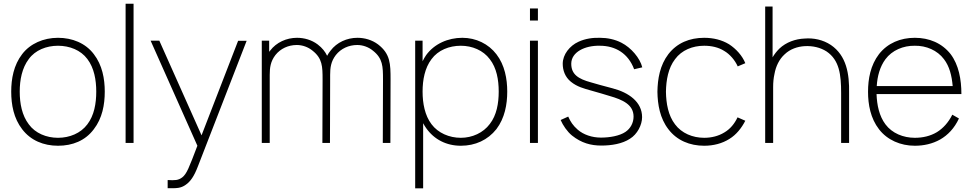

<svg xmlns="http://www.w3.org/2000/svg" viewBox="-20 -786 5349 1056"><path d="M299 15.6C379.2 15.6 449 -12.5 495.8 -75C542.7 -135.4 556.2 -210.4 556.2 -282.3C556.2 -352.1 542.7 -428.1 495.8 -488.5C450 -549 377.1 -578.1 299 -578.1C218.8 -578.1 145.8 -545.8 102.1 -488.5C55.2 -428.1 41.7 -352.1 41.7 -282.3C41.7 -210.4 55.2 -135.4 102.1 -75C149 -13.5 219.8 15.6 299 15.6ZM509.4 -282.3C509.4 -216.7 497.9 -151 460.4 -102.1C424 -53.1 362.5 -28.1 299 -28.1C235.4 -28.1 174 -53.1 138.5 -102.1C101 -151 88.5 -216.7 88.5 -282.3C88.5 -345.8 101 -412.5 138.5 -461.5C174 -510.4 235.4 -534.4 299 -534.4C362.5 -534.4 424 -510.4 460.4 -461.5C497.9 -412.5 509.4 -345.8 509.4 -282.3Z M670.8 0V-765.6H714.6V0Z M1289.6 -561.5 1088.5 -41.7 856.2 -562.5H808.3L1065.6 15.6C1018.8 138.5 1007.3 169.8 982.3 189.6C960.4 206.3 941.7 206.3 902.1 204.2V249C954.2 250 974 249 1000 231.3C1027.1 213.5 1047.9 183.3 1068.8 128.1L1336.5 -561.5Z M2059.4 -541.7C2026 -566.7 1985.4 -578.1 1945.8 -578.1C1888.5 -578.1 1832.3 -553.1 1797.9 -507.3C1790.6 -499 1784.4 -488.5 1779.2 -479.2C1768.8 -501 1753.1 -521.9 1727.1 -541.7C1693.8 -566.7 1653.1 -578.1 1613.5 -578.1C1556.2 -578.1 1500 -553.1 1465.6 -507.3L1460.4 -501V-562.5H1419.8V0H1463.5V-374C1463.5 -413.5 1467.7 -447.9 1494.8 -483.3C1522.9 -518.8 1565.6 -538.5 1612.5 -538.5C1643.8 -538.5 1675 -527.1 1699 -507.3C1753.1 -464.6 1754.2 -420.8 1754.2 -347.9L1753.1 0H1794.8L1795.8 -347.9V-374C1795.8 -413.5 1800 -447.9 1827.1 -483.3C1855.2 -518.8 1897.9 -538.5 1944.8 -538.5C1976 -538.5 2007.3 -527.1 2031.2 -507.3C2085.4 -464.6 2086.5 -420.8 2086.5 -347.9L2085.4 0H2127.1L2128.1 -347.9C2128.1 -434.4 2127.1 -489.6 2059.4 -541.7Z M2710.4 -487.5C2666.7 -544.8 2597.9 -578.1 2522.9 -578.1C2443.8 -578.1 2368.8 -544.8 2324 -483.3C2316.7 -472.9 2310.4 -461.5 2304.2 -449V-562.5H2263.5V250H2307.3V-108.3C2312.5 -99 2317.7 -89.6 2324 -81.2C2367.7 -18.8 2435.4 15.6 2514.6 15.6C2593.8 15.6 2662.5 -15.6 2710.4 -76C2756.2 -136.5 2769.8 -211.5 2769.8 -282.3C2769.8 -352.1 2756.2 -428.1 2710.4 -487.5ZM2674 -104.2C2637.5 -55.2 2577.1 -28.1 2514.6 -28.1C2451 -28.1 2389.6 -54.2 2353.1 -103.1C2316.7 -151 2304.2 -217.7 2304.2 -282.3C2304.2 -346.9 2316.7 -412.5 2353.1 -460.4C2389.6 -510.4 2451 -534.4 2514.6 -534.4C2577.1 -534.4 2637.5 -509.4 2674 -460.4C2711.5 -412.5 2722.9 -346.9 2722.9 -282.3C2722.9 -217.7 2711.5 -152.1 2674 -104.2Z M2894.8 -739.6V-672.9H2938.5V-739.6ZM2894.8 -562.5V0H2938.5V-562.5Z M3512.5 -415.6C3500 -466.7 3451 -524 3397.9 -551C3361.5 -569.8 3319.8 -578.1 3280.2 -578.1C3240.6 -579.2 3200 -574 3161.5 -556.2C3113.5 -534.4 3075 -486.5 3075 -435.4C3075 -400 3087.5 -362.5 3119.8 -336.5C3154.2 -308.3 3192.7 -299 3229.2 -288.5C3272.9 -276 3306.2 -266.7 3332.3 -258.3C3405.2 -237.5 3464.6 -210.4 3464.6 -144.8C3464.6 -110.4 3447.9 -79.2 3419.8 -60.4C3387.5 -38.5 3333.3 -29.2 3285.4 -29.2C3236.5 -29.2 3189.6 -44.8 3157.3 -72.9C3131.2 -95.8 3117.7 -116.7 3105.2 -144.8L3063.5 -126C3076 -96.9 3100 -61.5 3126 -40.6C3178.1 1 3230.2 14.6 3287.5 14.6C3342.7 14.6 3402.1 5.2 3444.8 -22.9C3485.4 -47.9 3511.5 -99 3511.5 -141.7C3511.5 -226 3437.5 -277.1 3350 -300C3294.8 -314.6 3256.2 -325 3229.2 -333.3C3160.4 -352.1 3121.9 -377.1 3121.9 -435.4C3121.9 -500 3197.9 -536.5 3279.2 -534.4C3365.6 -534.4 3435.4 -491.7 3467.7 -405.2Z M4079.2 -438.5C4062.5 -480.2 4028.1 -517.7 3989.6 -542.7C3950 -566.7 3903.1 -578.1 3853.1 -578.1C3772.9 -578.1 3704.2 -550 3656.3 -488.5C3609.4 -427.1 3596.9 -352.1 3595.8 -281.2C3596.9 -211.5 3609.4 -135.4 3656.3 -75C3703.1 -13.5 3774 15.6 3853.1 15.6C3904.2 15.6 3952.1 3.1 3991.7 -21.9C4029.2 -44.8 4058.3 -81.2 4079.2 -121.9L4036.5 -140.6C4019.8 -105.2 3995.8 -76 3963.5 -57.3C3931.3 -37.5 3892.7 -28.1 3853.1 -28.1C3789.6 -28.1 3729.2 -53.1 3692.7 -102.1C3655.2 -151 3643.8 -216.7 3642.7 -281.2C3643.8 -345.8 3655.2 -411.5 3692.7 -460.4C3729.2 -510.4 3789.6 -534.4 3853.1 -534.4C3892.7 -534.4 3931.3 -526 3962.5 -506.3C3993.8 -488.5 4022.9 -454.2 4037.5 -420.8Z M4550 -538.5C4506.2 -567.7 4454.2 -578.1 4405.2 -574C4355.2 -571.9 4304.2 -554.2 4266.7 -518.8C4252.1 -504.2 4239.6 -488.5 4229.2 -470.8V-750H4188.5V0H4232.3V-307.3C4232.3 -332.3 4234.4 -356.2 4239.6 -379.2C4246.9 -420.8 4265.6 -460.4 4295.8 -487.5C4325 -515.6 4365.6 -530.2 4407.3 -532.3C4450 -534.4 4491.7 -525 4526 -503.1C4596.9 -455.2 4606.2 -375 4606.2 -274V0H4650V-274C4652.1 -380.2 4635.4 -480.2 4550 -538.5Z M5133.3 -59.4C5096.9 -37.5 5055.2 -28.1 5011.5 -28.1C4947.9 -28.1 4886.5 -53.1 4850 -102.1C4815.6 -147.9 4803.1 -208.3 4801 -268.8H5267.7C5267.7 -349 5253.1 -429.2 5208.3 -488.5C5160.4 -549 5090.6 -578.1 5011.5 -578.1C4932.3 -578.1 4862.5 -549 4814.6 -488.5C4767.7 -427.1 4754.2 -352.1 4754.2 -281.2C4754.2 -211.5 4767.7 -135.4 4814.6 -75C4860.4 -15.6 4933.3 15.6 5011.5 15.6C5060.4 15.6 5108.3 5.2 5151 -18.8C5192.7 -42.7 5229.2 -80.2 5254.2 -134.4L5217.7 -155.2C5195.8 -111.5 5166.7 -80.2 5133.3 -59.4ZM4850 -460.4C4886.5 -509.4 4947.9 -535.4 5011.5 -534.4C5074 -535.4 5135.4 -509.4 5171.9 -460.4C5202.1 -420.8 5214.6 -370.8 5219.8 -312.5H4802.1C4805.2 -366.7 4819.8 -419.8 4850 -460.4Z"/></svg>

Font: Manrope Thin
Style: Regular
Weight: 100
Width: 4
Designer: Michael Sharanda
Foundry: Michael Sharanda
Version: Version 2.000;PS 002.000;hotconv 1.0.88;makeotf.lib2.5.64775